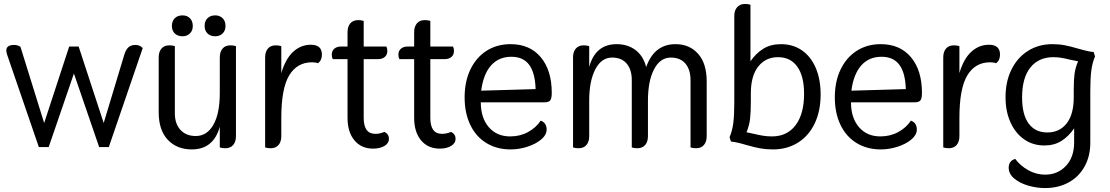

<svg xmlns="http://www.w3.org/2000/svg" viewBox="-20 -746 5631 974"><path d="M15 -472Q12 -483 12 -490Q12 -518 52 -518Q71 -518 84 -508L204 -122L331 -510H379L506 -122L611 -470Q619 -495 632 -506.5Q645 -518 667 -518Q690 -518 704 -502L532 0H483L355 -373L227 0H177Z M785 -177V-455Q785 -483 799 -499.5Q813 -516 839 -516Q854 -516 867 -512V-171Q867 -118 895.5 -87Q924 -56 973 -56Q1030 -56 1062.5 -113Q1095 -170 1095 -274V-455Q1095 -483 1109 -499.5Q1123 -516 1149 -516Q1164 -516 1177 -512V-55Q1177 -27 1163 -10.5Q1149 6 1123 6Q1108 6 1095 2V-103Q1063 12 953 12Q877 12 831 -37Q785 -86 785 -177ZM852 -614Q852 -639 866.5 -653.5Q881 -668 906 -668Q929 -668 943.5 -653.5Q958 -639 958 -614Q958 -591 943.5 -576.5Q929 -562 906 -562Q881 -562 866.5 -576.5Q852 -591 852 -614ZM1018 -614Q1018 -639 1032.5 -653.5Q1047 -668 1072 -668Q1095 -668 1109.5 -653.5Q1124 -639 1124 -614Q1124 -591 1109.5 -576.5Q1095 -562 1072 -562Q1047 -562 1032.5 -576.5Q1018 -591 1018 -614Z M1325 2V-455Q1325 -483 1339 -499.5Q1353 -516 1379 -516Q1394 -516 1407 -512V-375Q1428 -447 1467 -483Q1506 -519 1557 -519Q1613 -519 1613 -469Q1613 -440 1593 -425Q1583 -430 1563 -430Q1487 -430 1447 -363.5Q1407 -297 1407 -148V-55Q1407 -27 1393 -10.5Q1379 6 1353 6Q1338 6 1325 2Z M1953 -42Q1953 -19 1930 -5.5Q1907 8 1873 8Q1813 8 1778 -34Q1743 -76 1743 -148V-446H1668Q1663 -456 1663 -468Q1663 -488 1676 -499Q1689 -510 1710 -510H1743V-583Q1743 -611 1757 -627.5Q1771 -644 1797 -644Q1812 -644 1825 -640V-510H1940Q1945 -500 1945 -488Q1945 -468 1932 -457Q1919 -446 1898 -446H1825V-148Q1825 -108 1839.5 -87.5Q1854 -67 1885 -67Q1907 -67 1930 -77Q1941 -72 1947 -63Q1953 -54 1953 -42Z M2291 -42Q2291 -19 2268 -5.5Q2245 8 2211 8Q2151 8 2116 -34Q2081 -76 2081 -148V-446H2006Q2001 -456 2001 -468Q2001 -488 2014 -499Q2027 -510 2048 -510H2081V-583Q2081 -611 2095 -627.5Q2109 -644 2135 -644Q2150 -644 2163 -640V-510H2278Q2283 -500 2283 -488Q2283 -468 2270 -457Q2257 -446 2236 -446H2163V-148Q2163 -108 2177.5 -87.5Q2192 -67 2223 -67Q2245 -67 2268 -77Q2279 -72 2285 -63Q2291 -54 2291 -42Z M2337 -252Q2337 -333 2366.5 -394Q2396 -455 2448.5 -488.5Q2501 -522 2570 -522Q2668 -522 2723.5 -455.5Q2779 -389 2779 -275Q2779 -247 2771.5 -237Q2764 -227 2741 -227H2419Q2419 -148 2459.5 -101Q2500 -54 2568 -54Q2618 -54 2658.5 -76Q2699 -98 2723 -134Q2753 -123 2753 -89Q2753 -62 2726 -39Q2699 -16 2656.5 -2Q2614 12 2570 12Q2501 12 2448 -20Q2395 -52 2366 -112Q2337 -172 2337 -252ZM2697 -294Q2695 -375 2665 -416.5Q2635 -458 2574 -458Q2510 -458 2471 -414Q2432 -370 2421 -286Z M3565 -333V-55Q3565 -27 3551 -10.5Q3537 6 3511 6Q3496 6 3483 2V-339Q3483 -393 3457 -423.5Q3431 -454 3383 -454Q3329 -454 3298 -394.5Q3267 -335 3267 -236V-55Q3267 -27 3253 -10.5Q3239 6 3213 6Q3198 6 3185 2V-339Q3185 -393 3159 -423.5Q3133 -454 3085 -454Q3031 -454 3000 -394.5Q2969 -335 2969 -236V-55Q2969 -27 2955 -10.5Q2941 6 2915 6Q2900 6 2887 2V-455Q2887 -483 2901 -499.5Q2915 -516 2941 -516Q2956 -516 2969 -512V-407Q3001 -522 3108 -522Q3164 -522 3203.5 -492.5Q3243 -463 3258 -406Q3299 -522 3407 -522Q3478 -522 3521.5 -473Q3565 -424 3565 -333Z M4143 -267Q4143 -183 4113 -120Q4083 -57 4028 -22.5Q3973 12 3901 12Q3866 12 3836 6.5Q3806 1 3768 -10Q3718 -25 3688 -28L3681 -50Q3695 -83 3700 -122.5Q3705 -162 3705 -226V-665Q3705 -693 3719.5 -709.5Q3734 -726 3760 -726Q3774 -726 3787 -722V-435Q3815 -476 3852.5 -499Q3890 -522 3942 -522Q4002 -522 4047.5 -491Q4093 -460 4118 -402Q4143 -344 4143 -267ZM4059 -270Q4059 -360 4024.5 -408Q3990 -456 3927 -456Q3864 -456 3826.5 -408.5Q3789 -361 3789 -273V-237Q3789 -177 3785 -143Q3781 -109 3767 -75L3809 -66Q3829 -61 3851 -57.5Q3873 -54 3896 -54Q3973 -54 4016 -111Q4059 -168 4059 -270Z M4215 -252Q4215 -333 4244.5 -394Q4274 -455 4326.5 -488.5Q4379 -522 4448 -522Q4546 -522 4601.5 -455.5Q4657 -389 4657 -275Q4657 -247 4649.5 -237Q4642 -227 4619 -227H4297Q4297 -148 4337.5 -101Q4378 -54 4446 -54Q4496 -54 4536.5 -76Q4577 -98 4601 -134Q4631 -123 4631 -89Q4631 -62 4604 -39Q4577 -16 4534.5 -2Q4492 12 4448 12Q4379 12 4326 -20Q4273 -52 4244 -112Q4215 -172 4215 -252ZM4575 -294Q4573 -375 4543 -416.5Q4513 -458 4452 -458Q4388 -458 4349 -414Q4310 -370 4299 -286Z M4765 2V-455Q4765 -483 4779 -499.5Q4793 -516 4819 -516Q4834 -516 4847 -512V-375Q4868 -447 4907 -483Q4946 -519 4997 -519Q5053 -519 5053 -469Q5053 -440 5033 -425Q5023 -430 5003 -430Q4927 -430 4887 -363.5Q4847 -297 4847 -148V-55Q4847 -27 4833 -10.5Q4819 6 4793 6Q4778 6 4765 2Z M5535 -460Q5521 -427 5516 -387.5Q5511 -348 5511 -284V-22Q5511 47 5481.5 99.5Q5452 152 5400 180Q5348 208 5282 208Q5238 208 5195.5 195.5Q5153 183 5125 159.5Q5097 136 5097 105Q5097 70 5130 60Q5156 95 5196.5 117.5Q5237 140 5282 140Q5345 140 5387 96Q5429 52 5429 -24V-95Q5401 -54 5364.5 -31Q5328 -8 5278 -8Q5220 -8 5175.5 -39Q5131 -70 5106 -125.5Q5081 -181 5081 -253Q5081 -332 5111 -393Q5141 -454 5195 -488Q5249 -522 5319 -522Q5352 -522 5381 -516.5Q5410 -511 5447 -500Q5455 -498 5480 -491Q5505 -484 5528 -482ZM5449 -435 5405 -444Q5386 -449 5365.5 -452.5Q5345 -456 5324 -456Q5249 -456 5207 -403.5Q5165 -351 5165 -252Q5165 -164 5198.5 -119Q5232 -74 5293 -74Q5355 -74 5391 -120Q5427 -166 5427 -252V-292Q5427 -340 5431 -371Q5435 -402 5449 -435Z"/></svg>

Font: Thasadith
Style: Bold
Weight: 700
Designer: Cadson Demak Co.,Ltd.
Foundry: Cadson Demak Co.,Ltd.
Version: Version 1.000; ttfautohint (v1.6)